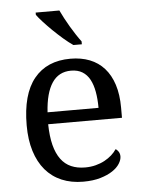

<svg xmlns="http://www.w3.org/2000/svg" viewBox="-54 -810 644 863"><g transform="rotate(-5 267.5 -378.0)"><path d="M274.9 -492.2Q219.2 -492.2 189.2 -447Q159.2 -401.9 153.8 -314.9H383.8Q383.8 -354.5 377.9 -387.2Q372.1 -419.9 359.4 -443.4Q346.7 -466.8 325.9 -479.5Q305.2 -492.2 274.9 -492.2ZM287.1 9.8Q232.9 9.8 189.7 -8.5Q146.5 -26.9 116.7 -62Q86.9 -97.2 71 -148.2Q55.2 -199.2 55.2 -264.2Q55.2 -404.3 112.8 -475.1Q170.4 -545.9 276.9 -545.9Q325.2 -545.9 363.8 -530.8Q402.3 -515.6 429.2 -485.6Q456.1 -455.6 470.5 -410.9Q484.9 -366.2 484.9 -307.1V-261.2H151.9Q152.8 -206.5 162.8 -167.2Q172.9 -127.9 191.7 -102.5Q210.4 -77.1 237.8 -65.2Q265.1 -53.2 300.8 -53.2Q326.7 -53.2 348.9 -59.1Q371.1 -64.9 389.2 -74.7Q407.2 -84.5 421.1 -96.9Q435.1 -109.4 443.8 -123Q450.7 -120.1 456.8 -110.8Q462.9 -101.6 462.9 -88.9Q462.9 -73.7 452.1 -56.4Q441.4 -39.1 419.4 -24.4Q397.5 -9.8 364.5 0Q331.5 9.8 287.1 9.8ZM334 -606H295.9Q275.9 -619.6 252.4 -639.9Q229 -660.2 207 -681.6Q185.1 -703.1 167 -722.9Q148.9 -742.7 139.6 -755.9V-766.1H246.6Q254.4 -749.5 264.9 -729.7Q275.4 -710 287.1 -690.2Q298.8 -670.4 311 -651.9Q323.2 -633.3 334 -619.1Z"/></g></svg>

Font: Noto Serif
Style: Regular
Weight: 400
Designer: Monotype Design team
Foundry: Monotype Imaging Inc.
Version: Version 1.02